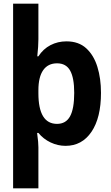

<svg xmlns="http://www.w3.org/2000/svg" viewBox="-20 -780 603 1040"><path d="M51 240V-760H188V-567Q188 -531 182 -475H188Q214 -515 253.5 -535.5Q293 -556 340 -556Q406 -556 447 -518.5Q488 -481 507.5 -418Q527 -355 527 -277Q527 -142 475.5 -66Q424 10 335 10Q293 10 254 -8.5Q215 -27 188 -60H181Q185 -31 186.5 -12.5Q188 6 188 18V240ZM289 -109Q337 -109 359.5 -150Q382 -191 382 -277Q382 -358 360 -397.5Q338 -437 289 -437Q240 -437 214 -400Q188 -363 188 -291V-275Q188 -109 289 -109Z"/></svg>

Font: Noto Sans Mono SemiCondensed
Style: Bold
Weight: 700
Width: 4
Designer: Monotype Design Team
Foundry: Monotype Imaging Inc.
Version: Version 2.014